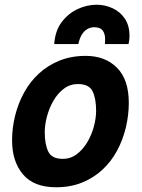

<svg xmlns="http://www.w3.org/2000/svg" viewBox="-20 -776 600 811"><path d="M217 15Q123 15 77 -39.5Q31 -94 31 -183Q31 -236 44 -288Q57 -340 82 -385.5Q107 -431 144.5 -465.5Q182 -500 231.5 -520Q281 -540 342 -540Q424 -540 474 -490Q524 -440 524 -342Q524 -289 511.5 -237Q499 -185 474.5 -139.5Q450 -94 413 -59.5Q376 -25 327 -5Q278 15 217 15ZM245 -105Q278 -105 304 -124.5Q330 -144 348.5 -175Q367 -206 376.5 -241.5Q386 -277 386 -308Q386 -360 371 -390.5Q356 -421 309 -421Q276 -421 250 -401.5Q224 -382 206 -351Q188 -320 178.5 -284.5Q169 -249 169 -218Q169 -166 184 -135.5Q199 -105 245 -105ZM209 -590Q213 -646 240.5 -682.5Q268 -719 307.5 -737.5Q347 -756 388 -756Q424 -756 456 -741Q488 -726 507.5 -697Q527 -668 527 -624Q527 -616 526 -607Q525 -598 523 -590H423Q423 -595 423.5 -600Q424 -605 424 -610Q424 -634 413.5 -647.5Q403 -661 378 -661Q362 -661 348.5 -653Q335 -645 325.5 -629.5Q316 -614 311 -590Z"/></svg>

Font: Ubuntu Sans Mono
Style: Bold Italic
Weight: 700
Italic angle: -13.5°
Monospace: yes
Designer: Dalton Maag Ltd
Foundry: Dalton Maag Ltd
Version: Version 1.006